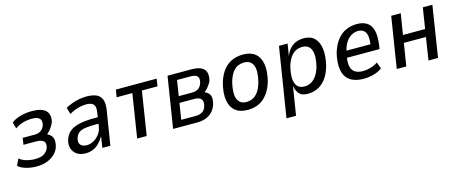

<svg xmlns="http://www.w3.org/2000/svg" viewBox="-41 -1066 4310 1806"><g transform="rotate(-15 2113.5 -163.0)"><path d="M195 9Q138 9 89 -6Q40 -21 17 -46L48 -108Q75 -85 115.5 -73.5Q156 -62 200 -62Q259 -62 289.5 -83.5Q320 -105 332 -138Q343 -182 321.5 -201Q300 -220 250 -220H127L136 -285H257Q291 -285 315.5 -303Q340 -321 350 -352Q361 -394 340.5 -415.5Q320 -437 266 -437Q221 -437 178 -424.5Q135 -412 101 -387L84 -448Q117 -476 171 -491Q225 -506 283 -506Q381 -506 419.5 -466.5Q458 -427 439 -354Q433 -341 423.5 -324.5Q414 -308 401.5 -292Q389 -276 372 -263L370 -256Q409 -238 419.5 -205Q430 -172 415 -120Q404 -85 374 -55.5Q344 -26 299.5 -8.5Q255 9 195 9Z M673 9Q620 9 587 -14.5Q554 -38 543 -75.5Q532 -113 544 -154Q559 -205 595 -234.5Q631 -264 692 -277Q753 -290 842 -290H885L876 -229H832Q771 -229 730.5 -223Q690 -217 667 -199Q644 -181 634 -146Q623 -109 641.5 -85.5Q660 -62 704 -62Q737 -62 769.5 -80Q802 -98 826 -130Q850 -162 856 -204L876 -335Q885 -391 864 -413Q843 -435 794 -435Q761 -435 719.5 -424.5Q678 -414 628 -387L610 -451Q647 -471 682 -483Q717 -495 751 -500.5Q785 -506 817 -506Q871 -506 908 -491Q945 -476 961.5 -439Q978 -402 968 -336L914 0H836L852 -104H849Q830 -71 804 -45Q778 -19 745.5 -5Q713 9 673 9Z M1175 0 1242 -425H1089L1101 -497H1498L1487 -425H1335L1268 0Z M1525 0 1604 -497H1835Q1896 -497 1930 -480Q1964 -463 1974.5 -430Q1985 -397 1972 -348Q1965 -332 1954.5 -316Q1944 -300 1931.5 -285.5Q1919 -271 1902 -259L1904 -255Q1943 -238 1953 -206Q1963 -174 1947 -121Q1928 -63 1879.5 -31.5Q1831 0 1767 0ZM1621 -63H1764Q1798 -63 1825 -78Q1852 -93 1863 -130Q1876 -178 1856.5 -199.5Q1837 -221 1790 -221H1646ZM1656 -284H1785Q1825 -284 1848.5 -301Q1872 -318 1883 -353Q1895 -397 1876.5 -416Q1858 -435 1811 -435H1680Z M2250 9Q2175 9 2131 -27Q2087 -63 2075.5 -132Q2064 -201 2089 -298Q2106 -355 2131.5 -395Q2157 -435 2189 -459Q2221 -483 2259 -494.5Q2297 -506 2341 -506Q2415 -506 2458.5 -470Q2502 -434 2513.5 -366Q2525 -298 2501 -201Q2484 -144 2458.5 -104Q2433 -64 2401.5 -39Q2370 -14 2332 -2.5Q2294 9 2250 9ZM2257 -66Q2289 -66 2317.5 -78.5Q2346 -91 2371 -123.5Q2396 -156 2413 -216Q2440 -324 2417.5 -377.5Q2395 -431 2331 -431Q2301 -431 2272 -419.5Q2243 -408 2218.5 -375.5Q2194 -343 2176 -283Q2150 -174 2172.5 -120Q2195 -66 2257 -66Z M2581 180 2689 -497H2773L2755 -384H2756Q2775 -430 2802 -456.5Q2829 -483 2862 -494.5Q2895 -506 2931 -506Q2999 -506 3037 -467Q3075 -428 3083 -358Q3091 -288 3068 -196Q3046 -121 3010.5 -76Q2975 -31 2930.5 -11Q2886 9 2835 9Q2779 9 2752 -21Q2725 -51 2719 -100L2674 180ZM2823 -66Q2857 -66 2885.5 -80.5Q2914 -95 2938.5 -128Q2963 -161 2979 -216Q3004 -317 2983.5 -374Q2963 -431 2897 -431Q2865 -431 2836 -417.5Q2807 -404 2783 -371.5Q2759 -339 2742 -283Q2717 -181 2737 -123.5Q2757 -66 2823 -66Z M3383 9Q3298 9 3248.5 -25.5Q3199 -60 3186 -127.5Q3173 -195 3196 -293Q3219 -368 3256 -415Q3293 -462 3342 -484Q3391 -506 3449 -506Q3506 -506 3544.5 -482Q3583 -458 3598 -405Q3613 -352 3601 -262L3595 -223H3260L3271 -289H3541L3521 -267Q3532 -334 3525 -371Q3518 -408 3496 -424Q3474 -440 3442 -440Q3410 -440 3377.5 -422Q3345 -404 3320.5 -364.5Q3296 -325 3284 -259L3280 -238Q3269 -175 3278.5 -136.5Q3288 -98 3317.5 -80.5Q3347 -63 3394 -63Q3424 -63 3462 -73Q3500 -83 3538 -107L3561 -43Q3517 -14 3470.5 -2.5Q3424 9 3383 9Z M3703 0 3782 -497H3875L3842 -294H4058L4090 -497H4183L4105 0H4012L4046 -220H3831L3796 0Z"/></g></svg>

Font: Nunito Sans 7pt Condensed Medium
Style: Italic
Weight: 500
Width: 3
Italic angle: -9°
Designer: Vernon Adams
Foundry: Vernon Adams
Version: Version 3.101;gftools[0.9.27]